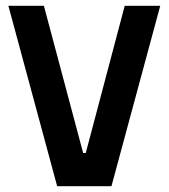

<svg xmlns="http://www.w3.org/2000/svg" viewBox="-20 -645 584 665"><path d="M132 -625 268 -115H277L412 -625H535L366 0H178L9 -625Z"/></svg>

Font: Changa Medium
Style: Regular
Weight: 500
Designer: Eduardo Rodriguez Tunni
Foundry: Eduardo Rodriguez Tunni
Version: Version 2.002; ttfautohint (v1.5) -l 8 -r 50 -G 150 -x 14 -H